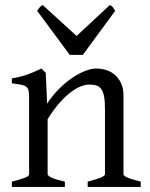

<svg xmlns="http://www.w3.org/2000/svg" viewBox="-20 -740 592 760"><path d="M327.1 0V-21Q362.3 -30.3 378.9 -37.1Q395.5 -43.9 395.5 -50.8V-309.1Q395.5 -338.9 392.1 -357.4Q388.7 -376 381.3 -386.7Q374 -397.5 362.1 -401.4Q350.1 -405.3 333 -405.3Q317.9 -405.3 299.3 -397.9Q280.8 -390.6 259.5 -374.5Q238.3 -358.4 215.1 -332.3Q191.9 -306.2 168.5 -268.1V-50.8Q168.5 -43.5 186.8 -35.6Q205.1 -27.8 236.8 -21V0H26.9V-21Q59.1 -29.3 77.1 -35.9Q95.2 -42.5 95.2 -50.8V-347.2Q95.2 -366.2 93.8 -377.4Q92.3 -388.7 85.7 -395Q79.1 -401.4 65.4 -404.3Q51.8 -407.2 26.9 -410.2V-429.7Q60.1 -435.1 88.4 -445.1Q116.7 -455.1 144 -468.8L161.1 -451.7L166.5 -330.1Q188 -362.8 213.9 -388.4Q239.7 -414.1 266.1 -431.9Q292.5 -449.7 317.1 -459.2Q341.8 -468.8 360.8 -468.8Q381.8 -468.8 401.4 -462.4Q420.9 -456.1 435.8 -442.9Q450.7 -429.7 459.7 -409.4Q468.8 -389.2 468.8 -361.8V-50.8Q468.8 -43.9 483.6 -37.4Q498.5 -30.8 537.1 -21V0ZM308.1 -522.9H255.9L127 -697.3Q130.4 -702.1 132.8 -705.6Q135.3 -709 137.5 -711.4Q139.6 -713.9 142.3 -715.8Q145 -717.8 148.9 -720.2L283.2 -597.7L415 -720.2Q423.3 -715.8 426.8 -711.4Q430.2 -707 436 -697.3Z"/></svg>

Font: Gentium Plus
Style: Regular
Weight: 400
Designer: J. Victor Gaultney, Annie Olsen, Iska Routamaa
Foundry: SIL International
Version: Version 1.510